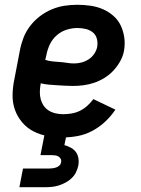

<svg xmlns="http://www.w3.org/2000/svg" viewBox="-20 -562 590 802"><path d="M244 12Q211 12 179.5 6.5Q148 1 120.5 -13Q93 -27 73 -50.5Q53 -74 42.5 -103Q32 -132 32.5 -165Q33 -198 40 -231L63 -351Q68 -378 78 -404Q88 -430 105.5 -453Q123 -476 146.5 -494Q170 -512 196.5 -523Q223 -534 249.5 -538Q276 -542 303 -542Q331 -542 358.5 -538Q386 -534 410 -523.5Q434 -513 453.5 -496Q473 -479 484 -456Q495 -433 499 -406Q503 -379 498 -350Q494 -328 482.5 -307Q471 -286 454.5 -268Q438 -250 417 -237Q396 -224 374 -216.5Q352 -209 329.5 -206Q307 -203 285 -203Q268 -203 251.5 -204Q235 -205 217.5 -206Q200 -207 183.5 -208.5Q167 -210 150 -214V-213Q147 -196 146.5 -179.5Q146 -163 150 -148Q154 -133 162.5 -120.5Q171 -108 184 -100Q197 -92 212.5 -88.5Q228 -85 244 -85Q261 -85 279 -88Q297 -91 313.5 -99Q330 -107 344 -119.5Q358 -132 370 -148L462 -104Q444 -77 419.5 -54Q395 -31 366 -15.5Q337 0 305.5 6Q274 12 244 12ZM290 -297Q305 -297 320.5 -301Q336 -305 350 -314Q364 -323 373.5 -337Q383 -351 386 -366Q389 -384 384.5 -400.5Q380 -417 367.5 -427Q355 -437 338 -441Q321 -445 303 -445Q281 -445 258.5 -438Q236 -431 217.5 -415Q199 -399 188.5 -377Q178 -355 174 -333L169 -312Q184 -307 199 -305.5Q214 -304 229.5 -303Q245 -302 259.5 -299.5Q274 -297 290 -297ZM61 220 76 142H184Q191 142 199 141Q207 140 214.5 137.5Q222 135 228 129.5Q234 124 235 116Q237 108 233.5 101.5Q230 95 224 91.5Q218 88 210.5 87Q203 86 195 86H149L166 0H258L249 44Q263 48 276 55Q289 62 297 73Q305 84 307.5 99Q310 114 307 130Q304 144 297.5 157.5Q291 171 279.5 182Q268 193 254 200.5Q240 208 226 212.5Q212 217 197.5 218.5Q183 220 169 220Z"/></svg>

Font: Lode Term
Style: Bold Italic
Weight: 700
Italic angle: -11°
Monospace: yes
Designer: Belleve Invis
Foundry: Belleve Invis
Version: Version 29.2.0